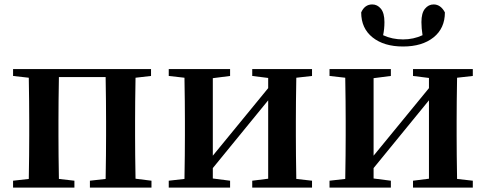

<svg xmlns="http://www.w3.org/2000/svg" viewBox="-20 -847 2195 867"><path d="M592 -40 664 -31V0H386V-31L457 -39Q459 -153 459 -235V-300Q459 -385 457 -499H246Q244 -385 244 -300V-235Q244 -153 246 -39L316 -31V0H39V-31L110 -39Q112 -153 112 -235V-300Q112 -382 110 -496L39 -504V-535H662V-504L592 -496Q590 -382 590 -300V-235Q590 -154 592 -40Z M1389 -504 1318 -496Q1316 -382 1316 -300V-235Q1316 -153 1318 -39L1389 -31V0H1119V-31L1191 -40V-394L941 -88V-41L1019 -31V0H742V-31L813 -39Q815 -153 815 -235V-300Q815 -382 813 -496L742 -504V-535H1019V-504L941 -494V-144L1191 -449V-495L1119 -504V-535H1389Z M1611 -791Q1627 -827 1661 -827Q1684 -827 1700 -807.5Q1716 -788 1716 -747Q1716 -716 1710 -688Q1751 -669 1800 -669Q1847 -669 1888 -688Q1883 -720 1883 -747Q1883 -788 1899 -807.5Q1915 -827 1938 -827Q1970 -827 1989 -791Q1989 -719 1937.5 -678Q1886 -637 1800 -637Q1714 -637 1662.5 -678Q1611 -719 1611 -791ZM2115 -504 2044 -496Q2042 -382 2042 -300V-235Q2042 -153 2044 -39L2115 -31V0H1845V-31L1917 -40V-394L1667 -88V-41L1745 -31V0H1468V-31L1539 -39Q1541 -153 1541 -235V-300Q1541 -382 1539 -496L1468 -504V-535H1745V-504L1667 -494V-144L1917 -449V-495L1845 -504V-535H2115Z"/></svg>

Font: Swei Spring CJKtc
Style: Bold
Weight: 700
Version: Version 1.021